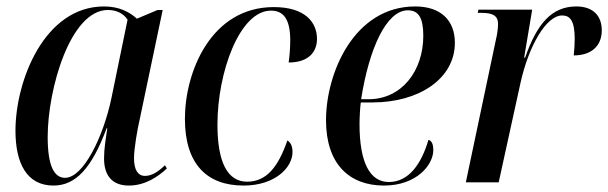

<svg xmlns="http://www.w3.org/2000/svg" viewBox="-20 -566 1888 596"><path d="M146 10C215 10 265 -44 311 -168H313C308 -133 303 -105 303 -74C303 -19 330 10 380 10C432 10 472 -19 498 -43L492 -53C470 -32 451 -20 430 -20C408 -20 396 -39 396 -75C396 -106 407 -167 414 -197L485 -535H469L405 -508C383 -528 351 -546 303 -546C118 -546 28 -316 28 -160C28 -58 64 10 146 10ZM182 -14C149 -14 128 -49 128 -141C128 -289 198 -535 315 -535C339 -535 362 -526 376 -505L326 -262C301 -142 239 -14 182 -14Z M736 10C834 10 888 -46 888 -94C888 -114 881 -125 872 -130C844 -49 808 -2 747 -2C687 -2 655 -61 655 -179C655 -342 724 -533 821 -533C860 -533 880 -507 881 -444C881 -417 879 -393 876 -372C939 -372 964 -406 964 -445C964 -497 927 -544 830 -544C635 -544 554 -343 554 -197C554 -56 623 10 736 10Z M1172 10C1273 10 1325 -54 1325 -100C1325 -121 1319 -129 1310 -132C1288 -57 1249 -1 1187 -1C1129 -1 1096 -60 1096 -181C1096 -200 1098 -236 1100 -248H1136C1281 -248 1392 -322 1392 -433C1392 -504 1347 -546 1269 -546C1079 -546 992 -339 992 -193C992 -56 1065 10 1172 10ZM1124 -258H1101C1126 -417 1180 -534 1246 -534C1279 -534 1294 -511 1294 -455C1294 -347 1228 -258 1124 -258Z M1519 -441 1426 0H1528L1596 -310C1621 -422 1675 -518 1725 -518C1750 -518 1764 -501 1764 -445C1764 -431 1763 -415 1761 -394C1812 -394 1848 -420 1848 -472C1848 -516 1822 -546 1769 -546C1693 -546 1647 -493 1610 -387H1607L1632 -536H1465L1463 -526H1476C1508 -526 1526 -518 1526 -492C1526 -479 1524 -462 1519 -441Z"/></svg>

Font: Noto Serif Display Condensed Medium
Style: Italic
Weight: 500
Width: 3
Italic angle: -12°
Designer: Monotype Design Team
Foundry: Monotype Imaging Inc.
Version: Version 2.009